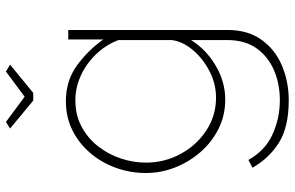

<svg xmlns="http://www.w3.org/2000/svg" viewBox="-193 -577 993 647"><g transform="rotate(-90 303.5 -253.5)"><path d="M292 9Q238 9 193 -13.5Q148 -36 114.5 -74.5Q81 -113 62.5 -160.5Q44 -208 44 -258Q44 -311 61.5 -359.5Q79 -408 111.5 -446Q144 -484 188 -506Q232 -528 286 -528Q355 -528 406 -491Q457 -454 494 -402V-520H526V16Q526 86 492.5 132Q459 178 405 200.5Q351 223 289 223Q198 223 145.5 189.5Q93 156 62 101L88 87Q119 143 173.5 168Q228 193 289 193Q345 193 391 173Q437 153 464.5 114Q492 75 492 16V-106Q460 -55 405.5 -23Q351 9 292 9ZM298 -22Q345 -22 388 -44.5Q431 -67 459.5 -101.5Q488 -136 492 -172V-351Q476 -393 444.5 -426Q413 -459 372.5 -477.5Q332 -496 289 -496Q239 -496 200 -475Q161 -454 134 -419.5Q107 -385 93 -343Q79 -301 79 -258Q79 -196 108 -142Q137 -88 187 -55Q237 -22 298 -22ZM216 -730 301 -667 386 -730 409 -716 314 -638H288L194 -716Z"/></g></svg>

Font: Raleway ExtraLight
Style: Regular
Weight: 200
Designer: Matt McInerney, Pablo Impallari, Rodrigo Fuenzalida
Foundry: Matt McInerney, Pablo Impallari, Rodrigo Fuenzalida
Version: Version 4.026